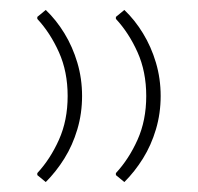

<svg xmlns="http://www.w3.org/2000/svg" viewBox="-20 -388 398 386"><path d="M72 -22 55 -36V-40Q81 -68 98.5 -107Q116 -146 116 -195Q116 -244 98.5 -283Q81 -322 55 -350V-354L72 -368Q93 -348 109.5 -321Q126 -294 135.5 -262Q145 -230 145 -195Q145 -160 135.5 -128Q126 -96 109.5 -69.5Q93 -43 72 -22ZM230 -22 213 -36V-40Q239 -68 256.5 -107Q274 -146 274 -195Q274 -244 256.5 -283Q239 -322 213 -350V-354L230 -368Q251 -348 267.5 -321Q284 -294 293.5 -262Q303 -230 303 -195Q303 -160 293.5 -128Q284 -96 267.5 -69.5Q251 -43 230 -22Z"/></svg>

Font: Fustat ExtraLight
Style: Regular
Weight: 250
Designer: Mohamed Gaber, Khaled Hosny, Laura Garcia Mut
Foundry: Kief Type Foundry, Alif Type Foundry, Hard Type Foundry
Version: Version 1.007